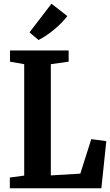

<svg xmlns="http://www.w3.org/2000/svg" viewBox="-20 -1015 593 1035"><path d="M33 0V-58L110.5 -68.5V-669L34 -682.5V-743H350V-682.5L254 -669V-69.5L413 -79L472 -265L553 -254L526.5 0ZM187.5 -799.5 139 -840.5 257.5 -995 343 -928.5Q328.5 -909 309.5 -890Q290.5 -871 269.5 -853.8Q248.5 -836.5 227.8 -822.8Q207 -809 188 -799.5Z"/></svg>

Font: Merriweather 24pt SemiCondensed
Style: Bold
Weight: 700
Width: 4
Designer: Eben Sorkin
Foundry: Eben Sorkin
Version: Version 2.100